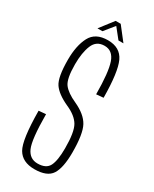

<svg xmlns="http://www.w3.org/2000/svg" viewBox="-182 -734 627 784"><g transform="rotate(30 131.5 -342.0)"><path d="M130.5 3.5Q73.5 3.5 50.5 -36Q27.5 -75.5 26.5 -212L60 -215Q60.5 -95.5 76.8 -59.2Q93 -23 130 -23Q170.5 -23 183.8 -49.5Q197 -76 197 -133.5Q197 -209.5 179.8 -239Q162.5 -268.5 117 -288.5Q65.5 -312 45.8 -341Q26 -370 26 -452.5Q26 -519 48 -561Q70 -603 128.5 -603Q186.5 -603 207.8 -557.2Q229 -511.5 230 -390.5L196.5 -387.5Q196 -491.5 181.2 -534Q166.5 -576.5 128 -576.5Q89.5 -576.5 75 -541Q60.5 -505.5 60.5 -451Q60.5 -382.5 78.2 -359Q96 -335.5 139.5 -316Q193 -291.5 212.2 -256Q231.5 -220.5 231.5 -133.5Q231.5 -61 210.8 -28.8Q190 3.5 130.5 3.5ZM66.5 -623.5 115.5 -687H139.5L189 -623.5H165.5L128 -670.5L90 -623.5Z"/></g></svg>

Font: Anybody Condensed ExtraLight
Style: Regular
Weight: 200
Width: 3
Designer: Tyler Finck
Foundry: Etcetera Type Company
Version: Version 1.010; ttfautohint (v1.8.3) -l 8 -r 50 -G 200 -x 14 